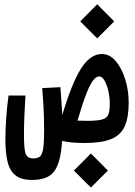

<svg xmlns="http://www.w3.org/2000/svg" viewBox="-20 -658 626 888"><path d="M371.1 3.4Q343.3 3.4 316.9 1.2Q290.5 -1 267.1 -6.3Q261.2 92.8 231.4 133.5Q201.7 174.3 128.9 174.3Q78.6 174.3 51.8 153.1Q24.9 131.8 14.9 89.8Q4.9 47.9 4.9 -14.2Q4.9 -60.5 9 -116.2Q13.2 -171.9 19.5 -216.3H97.7Q94.7 -170.4 92.8 -123Q90.8 -75.7 90.8 -34.7Q90.8 30.8 98.4 52.7Q106 74.7 134.3 74.7Q153.8 74.7 164.6 65.9Q175.3 57.1 179.7 29.5Q184.1 2 184.1 -55.2Q184.1 -92.3 183.1 -121.6Q182.1 -150.9 180.2 -181.2Q178.2 -211.4 175.3 -250.5L259.3 -254.9Q261.7 -218.8 264.2 -188Q266.6 -156.7 268.1 -126.5Q313 -275.9 355.5 -342Q397.9 -408.2 451.2 -408.2Q487.8 -408.2 515.9 -374.8Q543.9 -341.3 559.6 -289.6Q575.2 -237.8 575.2 -182.6Q575.2 -115.2 556.9 -74.2Q538.6 -33.2 494.1 -14.9Q449.7 3.4 371.1 3.4ZM338.4 -100.1Q359.4 -99.1 382.3 -99.1Q430.2 -99.1 452.6 -105.5Q475.1 -111.8 481.4 -128.9Q487.8 -146 487.8 -177.7Q487.8 -208.5 481 -237.8Q474.1 -267.1 463.1 -285.9Q452.1 -304.7 439 -304.7Q426.3 -304.7 412.4 -288.3Q398.4 -272 380.6 -227.8Q362.8 -183.6 338.4 -100.1ZM429.7 -480.5 351.1 -559.1 429.7 -638.2 508.3 -559.1ZM400.4 209.5 321.8 130.9 400.4 51.8 479 130.9Z"/></svg>

Font: CaskaydiaCove NFP
Style: Regular
Weight: 400
Designer: Aaron Bell
Foundry: Saja Typeworks
Version: Version 2111.001; VTT 6.35;Nerd Fonts 3.1.1